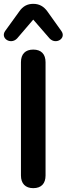

<svg xmlns="http://www.w3.org/2000/svg" viewBox="-32 -971 347 999"><path d="M141 -869 226 -771C259 -736 315 -772 287 -810L215 -911C195 -939 171 -951 141 -951C111 -951 87 -939 68 -911L-5 -810C-32 -772 24 -736 57 -771ZM141 8C183 8 205 -16 205 -58V-647C205 -690 182 -713 141 -713C100 -713 77 -690 77 -647V-58C77 -16 100 8 141 8Z"/></svg>

Font: Nunito
Style: Bold
Weight: 700
Designer: Vernon Adams
Foundry: Vernon Adams
Version: Version 3.602